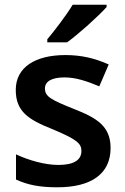

<svg xmlns="http://www.w3.org/2000/svg" viewBox="-20 -786 530 816"><path d="M433 -756V-766H289C262 -721 212 -656 181 -619V-606H265C314 -641 400 -719 433 -756ZM450 -157C450 -250 391 -285 294 -323C196 -362 171 -376 171 -410C171 -440 200 -457 254 -457C304 -457 352 -440 402 -419L442 -512C382 -539 324 -552 258 -552C131 -552 47 -501 47 -404C47 -313 99 -278 203 -237C308 -193 326 -176 326 -144C326 -108 297 -85 228 -85C171 -85 101 -105 48 -130V-23C98 0 148 10 224 10C369 10 450 -48 450 -157Z"/></svg>

Font: Noto Sans Bengali SemiBold
Style: Regular
Weight: 600
Designer: Jelle Bosma - Monotype Design Team
Foundry: Monotype Imaging Inc.
Version: Version 2.003